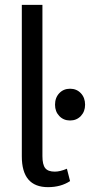

<svg xmlns="http://www.w3.org/2000/svg" viewBox="-20 -762 376 792"><path d="M70 0ZM70 -117V-742H155V-118Q155 -83 166.5 -68.5Q178 -54 206 -54Q228 -54 256 -66L269 -15Q231 10 178 10Q70 10 70 -117ZM207 -330Q207 -359 224.5 -377.5Q242 -396 269 -396Q296 -396 313.5 -377.5Q331 -359 331 -330Q331 -302 313.5 -283.5Q296 -265 269 -265Q242 -265 224.5 -283.5Q207 -302 207 -330Z"/></svg>

Font: Sarabun
Style: Regular
Weight: 400
Designer: Suppakit Chalermlarp | Katatrad Co.,Ltd.
Foundry: Cadson Demak Co.,Ltd.
Version: Version 1.000; ttfautohint (v1.6)